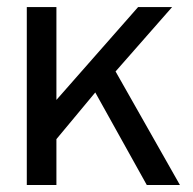

<svg xmlns="http://www.w3.org/2000/svg" viewBox="-20 -531 554 551"><path d="M106.7 -89.4V-241.3H139.3L376.3 -510.7H473.9L288.6 -299.7L271.3 -287.2ZM56.9 0V-510.7H141.9V0ZM401.3 0 234.3 -300 290.2 -363.8 496.4 0Z"/></svg>

Font: TikTok Sans Light
Style: Regular
Weight: 300
Version: Version 4.000